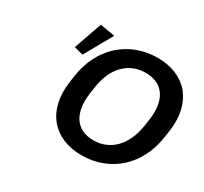

<svg xmlns="http://www.w3.org/2000/svg" viewBox="-156 -986 1289 1216"><g transform="rotate(30 488.0 -378.0)"><path d="M564.5 11.2C769.5 11.2 932.1 -128.4 963.9 -354.5L970.7 -401.4C1002.9 -625.5 880.4 -765.1 675.3 -765.1C469.7 -765.1 307.6 -625 275.4 -401.4L268.6 -354.5C236.3 -129.4 359.4 11.2 564.5 11.2ZM251.5 -543.5 366.2 -748 257.8 -766.6 186 -561.5ZM581.5 -108.4C458.5 -108.4 393.6 -197.3 415.5 -354.5L422.4 -401.4C444.3 -558.1 534.7 -645 657.7 -645C781.2 -645 846.7 -557.1 824.7 -401.4L817.9 -354.5C795.4 -197.8 704.1 -108.4 581.5 -108.4Z"/></g></svg>

Font: Winston SemiBold
Style: Italic
Weight: 600
Italic angle: -8.13011°
Designer: Vernon Adams, Kim Jin-seong, David Berlow, Cristiano Sobral
Foundry: The Winston Project Authors
Version: Version 3.004